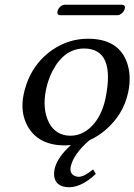

<svg xmlns="http://www.w3.org/2000/svg" viewBox="-20 -602 566 808"><path d="M475.6 -538.1H231.4Q219.7 -539.6 221.7 -553.2Q225.1 -570.3 241.2 -579.1Q246.1 -581.5 249.5 -582H494.6Q507.3 -580.6 505.9 -567.9Q502 -549.8 484.4 -540.5Q480 -538.1 475.6 -538.1ZM383.3 129.9Q325.2 184.6 272.5 186Q213.9 186 208 138.7Q206.5 125 209.5 109.9Q221.2 59.6 278.3 8.8Q265.1 9.8 252.9 9.8Q141.1 9.8 95.7 -71.8Q64 -130.4 79.6 -205.1Q105.5 -326.7 201.2 -392.6Q269.5 -439 350.1 -439Q480 -439 515.1 -336.9Q533.7 -281.7 519.5 -213.9Q499.5 -119.1 421.9 -53.2Q390.6 -27.3 356 -11.7Q291.5 44.9 278.8 94.7Q278.3 97.7 277.8 99.1Q271.5 127.9 294.9 138.7Q302.7 141.6 311 142.1Q336.4 141.1 370.1 111.8L373 112.8ZM334.5 -397.9Q251 -397.9 201.7 -304.7Q183.1 -269 174.3 -228Q156.2 -143.1 187 -84Q215.8 -31.7 275.4 -30.8Q336.4 -30.8 380.4 -87.4Q410.6 -127 423.8 -187Q466.8 -397 334.5 -397.9Z"/></svg>

Font: Linux Biolinum Capitals O
Style: Italic Samll Caps
Weight: 400
Italic angle: -12°
Designer: Philipp H. Poll
Foundry: Philipp H. Poll
Version: Version 0.6.2